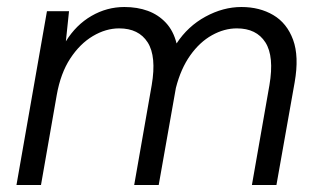

<svg xmlns="http://www.w3.org/2000/svg" viewBox="-20 -528 911 548"><path d="M27 0 114 -496H177L168 -410Q197 -457 241 -482.5Q285 -508 335 -508Q372 -508 402 -497Q432 -486 453.5 -463Q475 -440 484 -404Q516 -453 566.5 -480.5Q617 -508 669 -508Q721 -508 760 -485Q799 -462 816.5 -414.5Q834 -367 821 -293L769 0H699L749 -285Q763 -367 737.5 -407Q712 -447 656 -447Q620 -447 585 -427.5Q550 -408 523 -370Q496 -332 482 -277L433 0H363L413 -285Q427 -367 401.5 -407Q376 -447 320 -447Q282 -447 245 -425Q208 -403 180.5 -361Q153 -319 142 -257L97 0Z"/></svg>

Font: DM Sans 24pt Light
Style: Italic
Weight: 300
Italic angle: -10°
Designer: Colophon Foundry, Jonny Pinhorn
Foundry: Colophon Foundry
Version: Version 4.004;gftools[0.9.30]